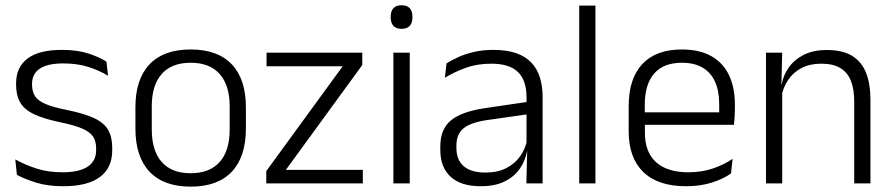

<svg xmlns="http://www.w3.org/2000/svg" viewBox="-20 -684 3330 716"><path d="M216.5 10.5Q157.5 10.5 114.5 -3Q71.5 -16.5 43 -32L37 -89.5Q73 -69.5 116 -55.5Q159 -41.5 214 -41.5Q274.5 -41.5 306.5 -62.2Q338.5 -83 338.5 -124V-131Q338.5 -157.5 327 -174.8Q315.5 -192 286 -204.8Q256.5 -217.5 202.5 -228.5Q141 -241.5 105.5 -258.8Q70 -276 55 -302.5Q40 -329 40 -368V-373Q40 -433.5 82.8 -465.8Q125.5 -498 211 -498Q268 -498 309.5 -484.5Q351 -471 377 -454L383 -401.5Q351 -421 310 -434.2Q269 -447.5 216 -447.5Q175.5 -447.5 149.8 -438.5Q124 -429.5 111.8 -412.5Q99.5 -395.5 99.5 -372.5V-368Q99.5 -342 111 -324.8Q122.5 -307.5 151.5 -295.5Q180.5 -283.5 231.5 -273.5Q294.5 -260.5 331 -243.5Q367.5 -226.5 383 -200Q398.5 -173.5 398.5 -132.5V-123.5Q398.5 -57.5 352 -23.5Q305.5 10.5 216.5 10.5Z M691 12Q590 12 537.5 -43.8Q485 -99.5 485 -204.5V-284Q485 -388.5 537.5 -444Q590 -499.5 691 -499.5Q792 -499.5 844.5 -444Q897 -388.5 897 -284V-204.5Q897 -99.5 844.5 -43.8Q792 12 691 12ZM691 -38Q762 -38 799.2 -80Q836.5 -122 836.5 -201V-287.5Q836.5 -366 799.2 -408Q762 -450 691 -450Q620 -450 583 -408Q546 -366 546 -287.5V-201Q546 -122 583 -80Q620 -38 691 -38Z M1333 -50.5V0H973V-46L1258 -437H974V-487.5H1331V-441.5L1046 -50.5Z M1447 0V-487.5H1508V0ZM1477.5 -576.5Q1457.5 -576.5 1447.2 -587.5Q1437 -598.5 1437 -619V-622.5Q1437 -642.5 1447.2 -653.5Q1457.5 -664.5 1477.5 -664.5Q1498 -664.5 1508 -653.5Q1518 -642.5 1518 -622.5V-619Q1518 -598.5 1508 -587.5Q1498 -576.5 1477.5 -576.5Z M1943 0 1946 -121.5 1943.5 -131V-288.5V-321Q1943.5 -384 1911.8 -415.2Q1880 -446.5 1812 -446.5Q1759 -446.5 1715.5 -430.5Q1672 -414.5 1639 -394L1645 -447.5Q1663 -459 1688.5 -470.8Q1714 -482.5 1747.2 -490.2Q1780.5 -498 1820.5 -498Q1869.5 -498 1904.2 -486Q1939 -474 1961 -451Q1983 -428 1993.2 -395.5Q2003.5 -363 2003.5 -322.5V0ZM1772 10.5Q1699.5 10.5 1660.8 -24.5Q1622 -59.5 1622 -125V-138Q1622 -202.5 1661.8 -235.2Q1701.5 -268 1790.5 -281L1953.5 -305L1956.5 -259L1798 -236.5Q1736 -227.5 1709 -205.8Q1682 -184 1682 -141.5V-132.5Q1682 -87.5 1709.5 -64Q1737 -40.5 1790 -40.5Q1835.5 -40.5 1867.8 -57Q1900 -73.5 1919.8 -101.2Q1939.5 -129 1946 -163.5L1958 -120.5H1945.5Q1939.5 -86 1919.2 -56Q1899 -26 1862.8 -7.8Q1826.5 10.5 1772 10.5Z M2140 0V-663H2200.5V0Z M2539 10.5Q2433.5 10.5 2379 -42.5Q2324.5 -95.5 2324.5 -193.5V-288.5Q2324.5 -390.5 2375.2 -445Q2426 -499.5 2523 -499.5Q2588 -499.5 2632 -475Q2676 -450.5 2698.2 -404.5Q2720.5 -358.5 2720.5 -294V-276.5Q2720.5 -262 2719.5 -247.5Q2718.5 -233 2717 -218.5H2661Q2662 -240.5 2662 -260.2Q2662 -280 2662 -296.5Q2662 -345.5 2646.2 -379.8Q2630.5 -414 2599.8 -432Q2569 -450 2523 -450Q2454.5 -450 2419.5 -409.8Q2384.5 -369.5 2384.5 -293.5V-246L2385 -238V-187.5Q2385 -154 2394.8 -127Q2404.5 -100 2424.8 -80.8Q2445 -61.5 2475.8 -51.5Q2506.5 -41.5 2547.5 -41.5Q2595 -41.5 2635.8 -54.8Q2676.5 -68 2712 -91.5L2706 -37Q2675 -15.5 2632.5 -2.5Q2590 10.5 2539 10.5ZM2356 -218.5V-265H2703.5V-218.5Z M3165.5 0V-306Q3165.5 -349.5 3153.8 -381Q3142 -412.5 3115 -429.5Q3088 -446.5 3042.5 -446.5Q3000.5 -446.5 2969.5 -430.5Q2938.5 -414.5 2919.5 -386.5Q2900.5 -358.5 2893.5 -322.5L2881 -367.5H2894.5Q2901 -403.5 2921.8 -432.8Q2942.5 -462 2977.8 -479.8Q3013 -497.5 3063.5 -497.5Q3122.5 -497.5 3158 -475.5Q3193.5 -453.5 3209.8 -412.2Q3226 -371 3226 -312V0ZM2836.5 0V-487.5H2897L2894 -367L2897 -364V0Z"/></svg>

Font: Anek Gurmukhi Light
Style: Regular
Weight: 300
Designer: Sarang Kulkarni (Gurmukhi), Yesha Goshar (Latin)
Foundry: Ek Type
Version: Version 1.003